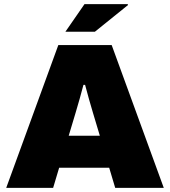

<svg xmlns="http://www.w3.org/2000/svg" viewBox="-20 -905 818 925"><path d="M295 -752H437L597 -881L595 -885H387ZM10 0H236L265 -97H506L535 0H769L518 -688H261ZM311 -251 344 -361C357 -405 373 -460 382 -496H390C400 -458 418 -393 428 -361L461 -251Z"/></svg>

Font: Archivo Black
Style: Regular
Weight: 900
Designer: Hector Gatti
Foundry: Omnibus-Type
Version: Version 2.001